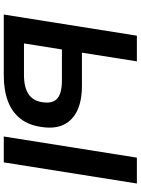

<svg xmlns="http://www.w3.org/2000/svg" viewBox="116 -861 745 1017"><g transform="rotate(90 488.5 -352.5)"><path d="M57 0 169 -705H305L259 -414H434Q512 -414 564 -390Q616 -366 639.5 -319.5Q663 -273 653 -203Q644 -133 608.5 -88Q573 -43 515 -21.5Q457 0 379 0ZM210 -107H377Q444 -107 480 -132Q516 -157 522 -209Q529 -261 500.5 -284.5Q472 -308 406 -308H242ZM703 0 815 -705H952L840 0Z"/></g></svg>

Font: Nunito Sans 7pt
Style: Bold Italic
Weight: 700
Italic angle: -9°
Version: Version 3.101;gftools[0.9.27]